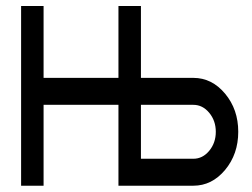

<svg xmlns="http://www.w3.org/2000/svg" viewBox="-20 -625 821 626"><path d="M439.5 -283.2V-107.4H610.4Q640.6 -107.4 662.1 -133.3Q683.6 -159.2 683.6 -195.3Q683.6 -231.4 662.1 -257.3Q640.6 -283.2 610.4 -283.2ZM366.2 -283.2H122.1V-19.5H48.8V-605.5H122.1V-371.1H366.2V-605.5H439.5V-371.1H610.4Q670.9 -371.1 713.9 -319.6Q756.8 -268.1 756.8 -195.3Q756.8 -122.6 713.9 -71Q670.9 -19.5 610.4 -19.5H366.2Z"/></svg>

Font: Gap Sans
Style: Regular
Weight: 400
Designer: Alexandre Liziard and Étienne Ozeray
Foundry: Interstices.io
Version: Version 1.6.1 - December 3. 2014